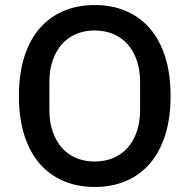

<svg xmlns="http://www.w3.org/2000/svg" viewBox="-20 -730 752 762"><path d="M356 12Q288 12 232.5 -11.5Q177 -35 137.5 -80.5Q98 -126 76.5 -193.5Q55 -261 55 -349Q55 -437 76.5 -504.5Q98 -572 137.5 -617.5Q177 -663 232.5 -686.5Q288 -710 356 -710Q424 -710 479.5 -686.5Q535 -663 574.5 -617.5Q614 -572 635.5 -504.5Q657 -437 657 -349Q657 -261 635.5 -193.5Q614 -126 574.5 -80.5Q535 -35 479.5 -11.5Q424 12 356 12ZM356 -89Q396 -89 429.5 -103Q463 -117 486.5 -143.5Q510 -170 523 -208Q536 -246 536 -294V-404Q536 -452 523 -490Q510 -528 486.5 -554.5Q463 -581 429.5 -595Q396 -609 356 -609Q315 -609 282 -595Q249 -581 225.5 -554.5Q202 -528 189 -490Q176 -452 176 -404V-294Q176 -246 189 -208Q202 -170 225.5 -143.5Q249 -117 282 -103Q315 -89 356 -89Z"/></svg>

Font: IBM Plex Sans Thai Looped Medium
Style: Regular
Weight: 500
Designer: Mike Abbink, Paul van der Laan, Pieter van Rosmalen, Ben Mitchell, Mark Frömberg
Foundry: Bold Monday
Version: Version 1.1